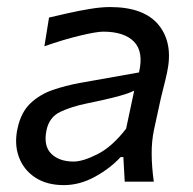

<svg xmlns="http://www.w3.org/2000/svg" viewBox="-20 -528 560 558"><path d="M165.5 10Q116 10 82.2 -12.2Q48.5 -34.5 34.8 -72Q21 -109.5 31 -155Q41 -201.5 68.2 -227.5Q95.5 -253.5 133.2 -266.5Q171 -279.5 212.5 -287L384 -317.5Q398 -377.5 369.5 -406.8Q341 -436 280 -436Q260.5 -436 212.5 -424.5Q164.5 -413 109 -393.5L122.5 -477Q146.5 -482.5 178.2 -489.8Q210 -497 242 -502.2Q274 -507.5 300 -507.5Q399 -507.5 441.5 -454.8Q484 -402 465.5 -317Q460.5 -294 453.8 -268Q447 -242 440.5 -210.5L427.5 -150.5Q420.5 -117.5 420.8 -80.2Q421 -43 427 0H342.5L338.5 -71.5H330.5Q300 -38.5 255.8 -14.2Q211.5 10 165.5 10ZM194 -58.5Q221 -58.5 263.5 -80Q306 -101.5 346.5 -154L370 -264.5Q361 -260 347 -255.2Q333 -250.5 306.5 -243.8Q280 -237 233 -227.5Q188.5 -218.5 155.8 -203.2Q123 -188 115 -149Q106 -104 129 -81.2Q152 -58.5 194 -58.5Z"/></svg>

Font: Commissioner Flair
Style: Italic
Weight: 400
Italic angle: -12°
Designer: Kostas Bartsokas
Foundry: Kostas Bartsokas
Version: Version 1.000; ttfautohint (v1.8.3)